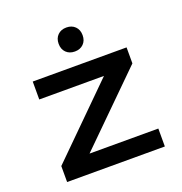

<svg xmlns="http://www.w3.org/2000/svg" viewBox="-124 -794 859 904"><g transform="rotate(-20 305.0 -342.5)"><path d="M60.1 0V-80.1L394 -410.2H69.8V-500H540V-419.9L205.1 -89.8H549.8V0ZM261.7 -581.3Q245.1 -597.7 245.1 -625Q245.1 -652.3 261.7 -668.7Q278.3 -685.1 305.2 -685.1Q332 -685.1 348.6 -668.7Q365.2 -652.3 365.2 -625Q365.2 -597.7 348.6 -581.3Q332 -564.9 305.2 -564.9Q278.3 -564.9 261.7 -581.3Z"/></g></svg>

Font: Optician Sans
Style: Regular
Weight: 400
Designer: Fábio Duarte Martins, Simen Schikulski
Version: Version 1.002